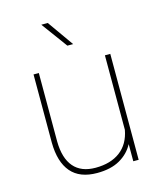

<svg xmlns="http://www.w3.org/2000/svg" viewBox="-114 -832 774 925"><g transform="rotate(-15 273.5 -370.0)"><path d="M438 0V-85.4Q414.6 -41.5 369.6 -15.9Q324.7 9.8 255.9 9.8Q169.4 9.8 126.2 -40.8Q83 -91.3 82 -188V-528.3H108.4V-187Q109.4 -103 146.5 -59.8Q183.6 -16.6 254.9 -16.6Q330.6 -16.6 377.9 -52.2Q425.3 -87.9 438 -156.7V-528.3H464.8V0ZM304.2 -620.1H275.4L180.2 -750H212.4Z"/></g></svg>

Font: Roboto Thin
Style: Regular
Weight: 250
Designer: Google
Version: Version 2.134; 2016